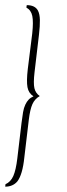

<svg xmlns="http://www.w3.org/2000/svg" viewBox="-22 -487 255 736"><path d="M127.4 -354Q131.3 -387.2 130.9 -410.2Q130.4 -433.1 123.5 -446.3Q112.3 -467.3 80.6 -467.3L79.1 -458Q97.2 -448.2 101.8 -425.8Q106.4 -403.3 101.6 -358.9L84.5 -222.2Q79.1 -175.8 83.3 -152.8Q87.4 -129.9 106.4 -117.7Q95.2 -112.8 87.9 -105.2Q80.6 -97.7 75 -85.7Q69.3 -73.7 66.4 -56.9Q63.5 -40 60.5 -15.6L44.4 120.1Q39.1 164.6 29.1 187.5Q19 210.4 -1 219.2L-2 228.5Q27.3 228.5 44.4 208.5Q64.5 182.6 71.3 116.2L88.4 -27.8Q93.3 -67.9 102.3 -87.9Q111.3 -107.9 130.4 -118.7Q114.3 -129.9 109.9 -148.9Q105.5 -168 110.4 -210Z"/></svg>

Font: ML-NILA06
Style: Regular
Weight: 400
Designer: CLT@C-DIT
Version: Version ML-NILA06 1.0